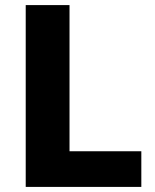

<svg xmlns="http://www.w3.org/2000/svg" viewBox="-20 -734 610 754"><path d="M81 0V-714H253V-140H535V0Z"/></svg>

Font: Noto Sans Khmer ExtraBold
Style: Regular
Weight: 800
Version: Version 2.003